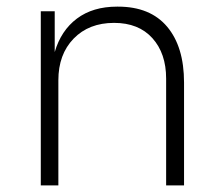

<svg xmlns="http://www.w3.org/2000/svg" viewBox="-20 -559 671 579"><path d="M103 -525H145V-402Q164 -467 212 -503Q260 -539 333 -539H336Q433 -539 484 -478.5Q535 -418 535 -310V0H481V-322Q481 -398 439.5 -444Q398 -490 324 -490Q248 -490 202 -442.5Q156 -395 156 -317V0H103Z"/></svg>

Font: Sora-SIA ExtraLight
Style: Regular
Weight: 200
Designer: Jonathan Barnbrook, Julián Moncada
Foundry: Barnbrook Fonts
Version: Version 2.000